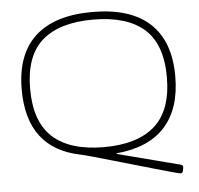

<svg xmlns="http://www.w3.org/2000/svg" viewBox="-56 -764 990 954"><g transform="rotate(-5 438.5 -287.5)"><path d="M806 131Q802 131 768.5 122Q735 113 685 98.5Q635 84 577.5 67.5Q520 51 466.5 35.5Q413 20 373.5 9Q334 -2 319 -5Q56 -58 56 -352Q56 -527 153 -616.5Q250 -706 439 -706Q628 -706 725 -616.5Q822 -527 822 -352Q822 -190 740 -100Q658 -10 498 4V7L810 88Q822 91 822 100Q822 105 819.5 118Q817 131 806 131ZM439 -32Q607 -32 693.5 -109.5Q780 -187 780 -352Q780 -516 693.5 -592Q607 -668 439 -668Q271 -668 184.5 -592Q98 -516 98 -352Q98 -187 184.5 -109.5Q271 -32 439 -32Z"/></g></svg>

Font: Asap Expanded Thin
Style: Regular
Weight: 100
Width: 7
Designer: Pablo Cosgaya
Foundry: Omnibus-Type
Version: Version 3.001; ttfautohint (v1.8.4.7-5d5b)